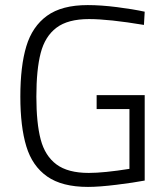

<svg xmlns="http://www.w3.org/2000/svg" viewBox="-20 -725 657 755"><path d="M60 -345Q60 -465 83.5 -543Q107 -621 165 -663Q223 -705 325 -705Q377 -705 440 -697Q503 -689 549 -679L546 -627Q408 -650 330 -650Q247 -650 202 -616Q157 -582 140 -516.5Q123 -451 123 -345Q123 -241 140 -176.5Q157 -112 202 -78.5Q247 -45 329 -45Q388 -45 489 -61V-296H360V-351H549V-15Q507 -7 438.5 1.5Q370 10 326 10Q224 10 165.5 -31Q107 -72 83.5 -149.5Q60 -227 60 -345Z"/></svg>

Font: Cairo Light
Style: Regular
Weight: 300
Designer: Mohamed Gaber, Accademia di Belle Arti di Urbino and others
Foundry: Kief Type Foundry, Accademia di Belle Arti di Urbino and others
Version: Version 3.011